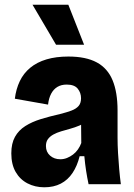

<svg xmlns="http://www.w3.org/2000/svg" viewBox="-20 -782 570 815"><path d="M168 13Q129 13 97 -3.5Q65 -20 46.5 -52Q28 -84 28 -131Q28 -173 43.5 -201Q59 -229 87.5 -247Q116 -265 153.5 -276.5Q191 -288 235 -298Q263 -305 283 -312.5Q303 -320 313.5 -332Q324 -344 324 -365Q324 -388 310 -405.5Q296 -423 263 -423Q240 -423 223.5 -413Q207 -403 197 -384Q187 -365 184 -338L43 -363Q48 -404 64 -437.5Q80 -471 108.5 -494.5Q137 -518 177.5 -530Q218 -542 270 -542Q345 -542 391 -517Q437 -492 458 -441Q479 -390 479 -313V-198Q479 -167 481 -132.5Q483 -98 486 -64Q489 -30 493 0H356Q350 -28 345.5 -57Q341 -86 338 -119H318Q308 -78 288 -48Q268 -18 238 -2.5Q208 13 168 13ZM236 -106Q251 -106 264.5 -111.5Q278 -117 290 -126Q302 -135 311 -148Q320 -161 325 -175L324 -276L352 -268Q336 -257 317 -249Q298 -241 278 -235.5Q258 -230 239.5 -224.5Q221 -219 206.5 -211Q192 -203 183.5 -191.5Q175 -180 175 -162Q175 -137 192.5 -121.5Q210 -106 236 -106ZM218 -592 118 -762H270L337 -592Z"/></svg>

Font: Bricolage Grotesque SemiCondensed ExtraBold
Style: Regular
Weight: 800
Width: 4
Designer: Mathieu Triay
Foundry: Atelier Triay
Version: Version 1.001;gftools[0.9.33.dev8+g029e19f]